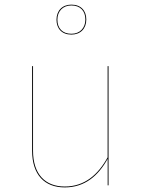

<svg xmlns="http://www.w3.org/2000/svg" viewBox="-20 -804 615 833"><path d="M289.7 -783.9C249.9 -783.9 225.1 -757.4 225.1 -718.4C225.1 -680.4 248 -653.9 289.7 -653.9C329.6 -653.9 354.4 -680.4 354.4 -719.4C354.4 -757.4 331.4 -783.9 289.7 -783.9ZM289.7 -780.3C328.6 -780.3 350.4 -756.4 350.4 -719.3C350.4 -683.2 327.6 -657.5 289.7 -657.5C250.9 -657.5 229 -681.3 229 -718.4C229 -754.6 251.8 -780.3 289.7 -780.3ZM450.9 -517.2H446.9V-121.3C405.9 -46.6 347.4 5.2 261.1 5.2C175.6 5.2 123.3 -48.8 123.3 -150.1V-517.2H119.3V-149.9C119.3 -46 173.3 9.1 260.8 9.1C346.8 9.1 405.7 -40.1 447.1 -115L447.1 0H450.9Z"/></svg>

Font: Fira Sans Four
Style: Regular
Weight: 100
Designer: Carrois Corporate & Edenspiekermann AG
Foundry: Carrois Corporate GbR & Edenspiekermann AG
Version: Version 4.203;PS 004.203;hotconv 1.0.88;makeotf.lib2.5.64775